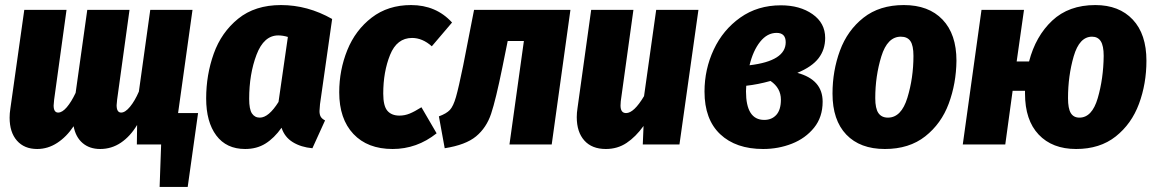

<svg xmlns="http://www.w3.org/2000/svg" viewBox="-20 -571 4571 759"><path d="M763 -124 722 168H611L617 0H521L522 -77Q495 -32 458 -7Q421 18 376 18Q334 18 306.5 -5.5Q279 -29 271 -72Q243 -30 206 -6Q169 18 127 18Q76 18 47 -15Q18 -48 18 -106Q18 -123 21 -142L76 -532H243L194 -177Q192 -159 192 -154Q192 -126 210 -126Q226 -126 244 -147Q262 -168 279 -204L325 -532H492L443 -177Q441 -159 441 -155Q441 -126 459 -126Q475 -126 494 -149Q513 -172 529 -209L574 -532H741L684 -124Z M1293 -496 1245 -159Q1243 -139 1243 -132Q1243 -118 1248 -109.5Q1253 -101 1265 -95L1215 15Q1170 11 1137.5 -9Q1105 -29 1093 -66Q1064 -25 1029.5 -3.5Q995 18 949 18Q875 18 835 -35.5Q795 -89 795 -182Q795 -275 825 -359Q855 -443 921.5 -497Q988 -551 1091 -551Q1196 -551 1293 -496ZM965 -180Q965 -139 976 -122.5Q987 -106 1007 -106Q1042 -106 1081 -168L1118 -425Q1098 -431 1080 -431Q1023 -431 994 -354.5Q965 -278 965 -180Z M1767 -482 1687 -388Q1650 -421 1609 -421Q1549 -421 1522 -354Q1495 -287 1495 -201Q1495 -152 1511.5 -133Q1528 -114 1559 -114Q1580 -114 1599.5 -122Q1619 -130 1646 -147L1706 -44Q1628 18 1532 18Q1433 18 1377 -41.5Q1321 -101 1321 -206Q1321 -294 1353 -373Q1385 -452 1449.5 -501.5Q1514 -551 1605 -551Q1704 -551 1767 -482Z M2161 0H1994L2051 -409H1987L1966 -305Q1940 -177 1921.5 -121.5Q1903 -66 1862 -32Q1821 2 1738 15L1715 -111Q1745 -122 1758.5 -136.5Q1772 -151 1782.5 -187.5Q1793 -224 1811 -312L1854 -532H2235Z M2260 -108Q2260 -125 2263 -144L2317 -532H2484L2434 -171Q2433 -164 2433 -154Q2433 -124 2455 -124Q2486 -124 2526 -191L2574 -532H2741L2666 0H2521L2524 -73Q2493 -30 2457 -6Q2421 18 2375 18Q2320 18 2290 -15.5Q2260 -49 2260 -108Z M3242 -421Q3242 -375 3216 -341Q3190 -307 3132 -283Q3232 -256 3232 -169Q3232 -108 3198 -66Q3164 -24 3110.5 -3Q3057 18 2997 18Q2889 18 2827 -40.5Q2765 -99 2765 -209Q2765 -297 2801.5 -375Q2838 -453 2906.5 -501.5Q2975 -550 3067 -550Q3142 -550 3192 -515Q3242 -480 3242 -421ZM2943 -313Q3086 -330 3086 -404Q3086 -441 3050 -441Q3013 -441 2985 -406Q2957 -371 2943 -313ZM2930 -232 2929 -210Q2929 -97 3001 -97Q3031 -97 3049 -117Q3067 -137 3067 -177Q3067 -223 3026 -251Q2976 -237 2930 -232Z M3271 -201Q3271 -291 3300.5 -371Q3330 -451 3393.5 -501Q3457 -551 3553 -551Q3651 -551 3706 -493.5Q3761 -436 3761 -331Q3760 -241 3730.5 -161.5Q3701 -82 3637.5 -32Q3574 18 3478 18Q3380 18 3325.5 -39Q3271 -96 3271 -201ZM3591 -350Q3591 -391 3579 -408.5Q3567 -426 3541 -426Q3488 -426 3464 -348Q3440 -270 3440 -183Q3440 -142 3452.5 -124Q3465 -106 3490 -106Q3543 -106 3567 -184.5Q3591 -263 3591 -350Z M4512 -331Q4512 -240 4482.5 -160.5Q4453 -81 4390.5 -31.5Q4328 18 4234 18Q4140 18 4086 -39Q4032 -96 4032 -201V-212H3983L3954 0H3786L3860 -532H4028L3999 -328H4048Q4074 -428 4139.5 -489.5Q4205 -551 4310 -551Q4404 -551 4458 -493.5Q4512 -436 4512 -331ZM4343 -350Q4343 -390 4331.5 -408Q4320 -426 4297 -426Q4247 -426 4224.5 -348.5Q4202 -271 4202 -183Q4202 -142 4213 -124Q4224 -106 4247 -106Q4297 -106 4319.5 -183Q4342 -260 4343 -350Z"/></svg>

Font: Fira Sans Condensed ExtraBold
Style: Italic
Weight: 800
Width: 3
Italic angle: -8°
Designer: bBox Type GmbH & Carrois Corporate GbR & Edenspiekermann AG
Foundry: bBox Type GmbH & Carrois Corporate GbR & Edenspiekermann AG
Version: Version 4.301